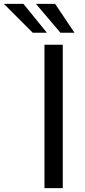

<svg xmlns="http://www.w3.org/2000/svg" viewBox="-134 -971 440 991"><path d="M190 -740V0H95.5V-740ZM250.5 -802H178L51.5 -951H150.5ZM-13 -951 108 -802H35L-114 -951Z"/></svg>

Font: 1883 Sans
Style: Regular
Weight: 400
Designer: 1883 Sans project is a fork of Public Sans.
Version: Version 1.009